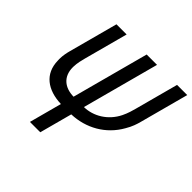

<svg xmlns="http://www.w3.org/2000/svg" viewBox="-189 -721 1128 1128"><g transform="rotate(45 375.0 -157.5)"><path d="M208.5 225H294.5L348.9 22C466.5 18 572.8 -41 631.9 -146C653.4 -181.5 662.7 -212.5 668.5 -234L750.5 -540H666L592.7 -266.5C588.7 -251.5 579.8 -218.5 564.7 -188C525 -107 447.4 -62 371.1 -61L499.5 -540H413.5L285.1 -61C212.1 -62 159.6 -101.7 159.6 -180.2C159.6 -181.5 159.6 -182.7 159.6 -184C160.2 -216 169.3 -250 173.7 -266.5L247 -540H162.5L80.5 -234C76 -217.4 69.2 -189 69.2 -158.4C69.2 -153.9 69.3 -149.5 69.7 -145C72 -38 148.5 18 262.9 22Z"/></g></svg>

Font: Manrope
Style: MediumItalic
Weight: 500
Italic angle: -15°
Designer: Mikhail Sharanda
Foundry: Mikhail Sharanda
Version: Version 4.502;hotconv 1.0.109;makeotfexe 2.5.65596